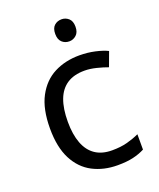

<svg xmlns="http://www.w3.org/2000/svg" viewBox="-139 -822 758 917"><g transform="rotate(-20 240.0 -363.5)"><path d="M300 10Q229 10 173.5 -19Q118 -48 86.5 -109Q55 -170 55 -265Q55 -364 88 -426Q121 -488 177.5 -517Q234 -546 306 -546Q347 -546 385 -537.5Q423 -529 447 -517L420 -444Q396 -453 364 -461Q332 -469 304 -469Q250 -469 215 -446Q180 -423 163 -378Q146 -333 146 -266Q146 -202 163 -157Q180 -112 214 -89Q248 -66 299 -66Q343 -66 376.5 -75Q410 -84 438 -97V-19Q411 -5 378.5 2.5Q346 10 300 10ZM285 -737Q305 -737 320.5 -723.5Q336 -710 336 -681Q336 -653 320.5 -639Q305 -625 285 -625Q263 -625 248 -639Q233 -653 233 -681Q233 -710 248 -723.5Q263 -737 285 -737Z"/></g></svg>

Font: Noto Sans Gurmukhi
Style: Regular
Weight: 400
Designer: Jelle Bosma - Monotype Design Team
Foundry: Monotype Imaging Inc.
Version: Version 2.003